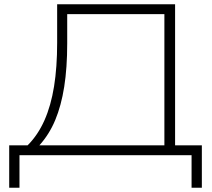

<svg xmlns="http://www.w3.org/2000/svg" viewBox="-20 -725 991 897"><path d="M23 152V-46H109Q157 -94 187.5 -162.5Q218 -231 232.5 -321Q247 -411 247 -525V-705H798V-46H923V152H875V0H71V152ZM164 -46H748V-659H294V-523Q294 -408 280 -319.5Q266 -231 238 -164Q210 -97 164 -46Z"/></svg>

Font: Nunito Sans 10pt Expanded ExtraLight
Style: Regular
Weight: 250
Width: 7
Designer: Vernon Adams
Foundry: Vernon Adams
Version: Version 3.101;gftools[0.9.27]